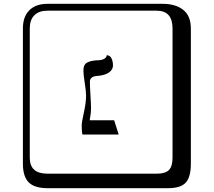

<svg xmlns="http://www.w3.org/2000/svg" viewBox="-20 -774 1120 1006"><path d="M431 -273Q431 -295 424 -339.5Q417 -384 417 -405Q417 -435 435.5 -445.5Q454 -456 487 -458Q535 -458 540 -485Q541 -485 543.5 -484.5Q546 -484 551.5 -481.5Q557 -479 561 -473.5Q565 -468 568.5 -457Q572 -446 572 -431Q572 -408 549 -393Q526 -378 486 -376Q451 -372 451 -346Q451 -324 454 -274Q457 -224 457 -205Q457 -181 450 -144H578L602 -69H412Q408 -84 408 -116Q408 -133 419.5 -184.5Q431 -236 431 -273ZM229 -718Q184 -718 160 -694Q136 -670 136 -625V53Q136 136 229 136H801Q846 136 865 117Q884 98 884 53V-625Q884 -718 801 -718ZM980 84Q980 153 953.5 182.5Q927 212 861 212H229Q161 212 130.5 181.5Q100 151 100 84V-625Q100 -687 134 -720.5Q168 -754 229 -754H831Q901 -754 940.5 -722Q980 -690 980 -625Z"/></svg>

Font: Libertinus Keyboard
Style: Regular
Weight: 700
Designer: Philipp H. Poll
Foundry: Khaled Hosny
Version: Version 6.7